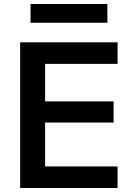

<svg xmlns="http://www.w3.org/2000/svg" viewBox="-20 -942 674 962"><path d="M81 0V-730H569V-622H206V-434H549V-328H206V-108H569V0ZM133 -828V-922H518V-828Z"/></svg>

Font: M PLUS 1 SemiBold
Style: Regular
Weight: 600
Designer: Coji Morishita
Foundry: UNDERFOREST DESIGN
Version: Version 1.001